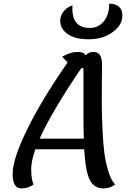

<svg xmlns="http://www.w3.org/2000/svg" viewBox="-20 -1022 714 1065"><path d="M472 -804Q397 -804 355.5 -833Q314 -862 314 -907Q314 -935 333 -959Q352 -983 382 -992Q374 -867 478 -867Q526 -867 556 -904Q586 -941 586 -1002Q659 -999 659 -936Q659 -883 604.5 -843.5Q550 -804 472 -804ZM98 23Q50 23 50 -57Q50 -139 129.5 -302Q209 -465 355 -676L325 -707Q368 -734 411 -734Q447 -734 454 -715Q473 -734 498 -734Q546 -734 546 -665Q546 -648 545 -566.5Q544 -485 544.5 -435.5Q545 -386 548.5 -305Q552 -224 559 -172Q566 -120 581.5 -70Q597 -20 619 1Q591 23 554 23Q502 23 478 -24Q454 -71 447 -194H176Q153 -129 153 -83Q153 -29 166 1Q138 23 98 23ZM431 -644Q266 -401 200 -253H445Q443 -290 443 -378V-644Z"/></svg>

Font: Lemonada Light
Style: Regular
Weight: 300
Designer: Mohamed Gaber (Arabic), Eduardo Tunni (Latin)
Foundry: Kief Type Foundry
Version: Version 4.004